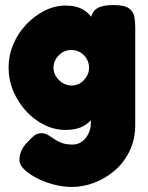

<svg xmlns="http://www.w3.org/2000/svg" viewBox="-20 -521 586 761"><path d="M265 220Q230 220 193.5 210.5Q157 201 126 185Q95 169 76 150.5Q57 132 57 114Q57 94 64.5 77Q72 60 87 44Q103 27 115 17Q127 7 144 7Q159 7 170.5 14Q182 21 194 29.5Q206 38 223.5 45Q241 52 268 52Q283 52 296 45.5Q309 39 318.5 27.5Q328 16 334 0.5Q340 -15 340 -33V-445Q344 -475 365 -488Q386 -501 429 -501Q473 -501 491 -488Q509 -475 512.5 -454.5Q516 -434 516 -412V-27Q516 32 493.5 78Q471 124 434 155.5Q397 187 353 203.5Q309 220 265 220ZM240 -6Q196 -6 155.5 -26Q115 -46 83 -81Q51 -116 32.5 -160.5Q14 -205 14 -254Q14 -301 32.5 -345Q51 -389 83.5 -423.5Q116 -458 156.5 -478.5Q197 -499 240 -499Q284 -499 312.5 -481Q341 -463 357.5 -430Q374 -397 381 -351.5Q388 -306 388 -251Q388 -175 375.5 -120Q363 -65 331 -35.5Q299 -6 240 -6ZM264 -182Q283 -182 298.5 -192Q314 -202 323.5 -218Q333 -234 333 -252Q333 -272 323.5 -288Q314 -304 298 -313.5Q282 -323 262 -323Q243 -323 227 -313Q211 -303 201.5 -287Q192 -271 192 -252Q192 -234 202 -218Q212 -202 228.5 -192Q245 -182 264 -182Z"/></svg>

Font: Fredoka
Style: Bold
Weight: 700
Designer: Ben Nathan
Foundry: Milena B. Brandão, Ben Nathan
Version: Version 2.001